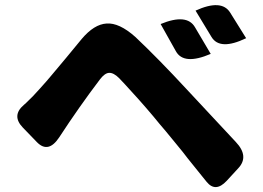

<svg xmlns="http://www.w3.org/2000/svg" viewBox="-20 -754 1040 759"><path d="M615 -659Q719 -702 751 -646L813 -541Q706 -495 675 -552L615 -659ZM753 -712Q856 -759 890 -704L953 -603Q849 -553 816 -608L753 -712ZM70 -250Q25 -297 74 -339L83 -347Q110 -372 138 -404Q167 -436 185 -458Q204 -480 242 -526Q280 -573 303 -600Q352 -658 401 -661Q451 -665 515 -608Q606 -522 718 -401Q810 -302 912 -193Q966 -136 922 -89L876 -39Q832 8 797 -35L780 -56Q736 -111 722 -128Q709 -146 670 -193Q631 -241 610 -265Q590 -290 558 -327Q526 -364 500 -392Q475 -420 451 -445Q429 -467 411 -466Q394 -465 375 -440Q293 -332 214 -211Q171 -146 126 -192Z"/></svg>

Font: Swei Half Moon CJK SC
Style: Black
Weight: 900
Version: Version 2.071